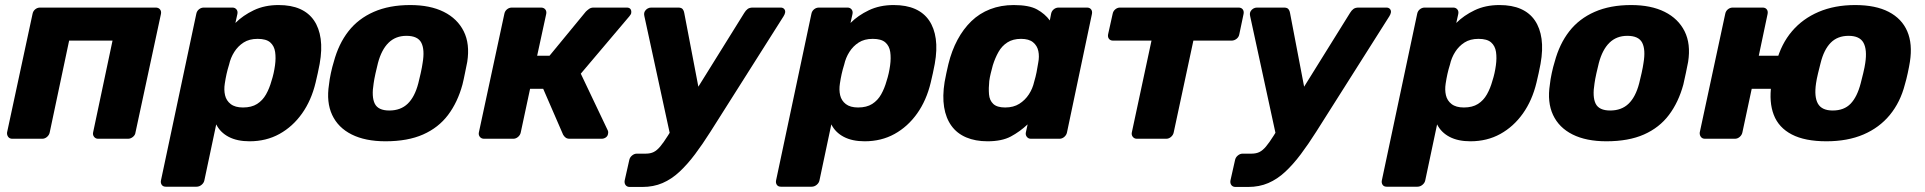

<svg xmlns="http://www.w3.org/2000/svg" viewBox="-20 -550 7629 761"><path d="M29 0Q18 0 12.5 -7.5Q7 -15 8 -25L109 -495Q111 -506 119.5 -513Q128 -520 139 -520H597Q608 -520 614 -513Q620 -506 618 -495L517 -25Q516 -15 507 -7.5Q498 0 487 0H369Q359 0 353 -7.5Q347 -15 349 -25L426 -389H254L177 -25Q175 -15 166.5 -7.5Q158 0 147 0Z M637 190Q626 190 621 182.5Q616 175 618 165L758 -495Q760 -506 768.5 -513Q777 -520 788 -520H901Q911 -520 917 -513Q923 -506 921 -495L913 -459Q943 -489 986 -509.5Q1029 -530 1084 -530Q1134 -530 1169 -514.5Q1204 -499 1224.5 -469Q1245 -439 1251 -396Q1257 -353 1247 -297Q1243 -277 1239.5 -260Q1236 -243 1231 -223Q1214 -152 1177 -100Q1140 -48 1087.5 -19Q1035 10 969 10Q920 10 886.5 -7.5Q853 -25 837 -57L790 165Q788 175 779 182.5Q770 190 759 190ZM943 -124Q977 -124 999 -138Q1021 -152 1034.5 -176Q1048 -200 1056 -229Q1061 -244 1064.5 -260Q1068 -276 1070 -291Q1074 -320 1070.5 -344Q1067 -368 1051 -382Q1035 -396 1001 -396Q968 -396 945.5 -381.5Q923 -367 908.5 -344Q894 -321 888 -294Q882 -275 878 -257Q874 -239 871 -219Q867 -194 872 -172.5Q877 -151 894.5 -137.5Q912 -124 943 -124Z M1508 10Q1428 10 1374 -17Q1320 -44 1296.5 -94.5Q1273 -145 1284 -215Q1286 -235 1291.5 -260.5Q1297 -286 1303 -305Q1322 -376 1361 -426Q1400 -476 1461.5 -503Q1523 -530 1606 -530Q1685 -530 1739 -503Q1793 -476 1818 -426Q1843 -376 1832 -305Q1828 -286 1823 -260.5Q1818 -235 1813 -215Q1794 -145 1756 -94.5Q1718 -44 1657 -17Q1596 10 1508 10ZM1523 -112Q1568 -112 1596 -139Q1624 -166 1638 -220Q1642 -235 1647.5 -260Q1653 -285 1655 -300Q1664 -353 1650 -380.5Q1636 -408 1591 -408Q1548 -408 1520 -380.5Q1492 -353 1478 -300Q1474 -285 1468.5 -260Q1463 -235 1461 -220Q1452 -166 1465.5 -139Q1479 -112 1523 -112Z M1899 0Q1888 0 1882 -7.5Q1876 -15 1878 -25L1979 -495Q1981 -506 1989.5 -513Q1998 -520 2009 -520H2124Q2135 -520 2141 -513Q2147 -506 2145 -495L2109 -329H2158L2302 -504Q2307 -509 2314.5 -514.5Q2322 -520 2333 -520H2464Q2474 -520 2478.5 -514.5Q2483 -509 2482 -500Q2482 -494 2475 -486L2282 -258L2389 -33Q2390 -31 2390.5 -28Q2391 -25 2390 -20Q2389 -11 2381.5 -5.5Q2374 0 2364 0H2238Q2228 0 2222 -4.5Q2216 -9 2212 -16L2133 -198H2081L2044 -25Q2042 -15 2033.5 -7.5Q2025 0 2014 0Z M2476 191Q2465 191 2459.5 183.5Q2454 176 2456 165L2474 85Q2476 74 2485 66.5Q2494 59 2504 59H2539Q2558 59 2571 52.5Q2584 46 2597 30.5Q2610 15 2627 -12L2930 -499Q2936 -509 2943.5 -514.5Q2951 -520 2964 -520H3074Q3083 -520 3088 -514.5Q3093 -509 3092 -501Q3091 -494 3086 -486L2796 -28Q2765 21 2735 61Q2705 101 2673.5 130.5Q2642 160 2606 175.5Q2570 191 2526 191ZM2637 -11 2534 -486Q2531 -499 2537 -507Q2540 -512 2546.5 -516Q2553 -520 2561 -520H2668Q2681 -520 2686 -513.5Q2691 -507 2692 -499L2762 -133Z M3075 190Q3064 190 3059 182.5Q3054 175 3056 165L3196 -495Q3198 -506 3206.5 -513Q3215 -520 3226 -520H3339Q3349 -520 3355 -513Q3361 -506 3359 -495L3351 -459Q3381 -489 3424 -509.5Q3467 -530 3522 -530Q3572 -530 3607 -514.5Q3642 -499 3662.5 -469Q3683 -439 3689 -396Q3695 -353 3685 -297Q3681 -277 3677.5 -260Q3674 -243 3669 -223Q3652 -152 3615 -100Q3578 -48 3525.5 -19Q3473 10 3407 10Q3358 10 3324.5 -7.5Q3291 -25 3275 -57L3228 165Q3226 175 3217 182.5Q3208 190 3197 190ZM3381 -124Q3415 -124 3437 -138Q3459 -152 3472.5 -176Q3486 -200 3494 -229Q3499 -244 3502.5 -260Q3506 -276 3508 -291Q3512 -320 3508.5 -344Q3505 -368 3489 -382Q3473 -396 3439 -396Q3406 -396 3383.5 -381.5Q3361 -367 3346.5 -344Q3332 -321 3326 -294Q3320 -275 3316 -257Q3312 -239 3309 -219Q3305 -194 3310 -172.5Q3315 -151 3332.5 -137.5Q3350 -124 3381 -124Z M3894 10Q3846 10 3809.5 -5.5Q3773 -21 3751 -51.5Q3729 -82 3722 -125.5Q3715 -169 3724 -225Q3728 -245 3731 -260.5Q3734 -276 3739 -296Q3752 -349 3775 -392Q3798 -435 3830 -466Q3862 -497 3904.5 -513.5Q3947 -530 3998 -530Q4059 -530 4090.5 -512.5Q4122 -495 4141 -469L4146 -495Q4148 -506 4156.5 -513Q4165 -520 4176 -520H4288Q4299 -520 4304.5 -513Q4310 -506 4308 -495L4209 -25Q4207 -15 4198.5 -7.5Q4190 0 4179 0H4066Q4056 0 4050 -7.5Q4044 -15 4046 -25L4053 -57Q4022 -28 3986.5 -9Q3951 10 3894 10ZM3964 -124Q3997 -124 4020 -138.5Q4043 -153 4058 -176Q4073 -199 4079 -226Q4085 -246 4088.5 -264Q4092 -282 4095 -301Q4100 -326 4095.5 -347.5Q4091 -369 4074.5 -382.5Q4058 -396 4027 -396Q3995 -396 3973 -382Q3951 -368 3937.5 -344Q3924 -320 3915 -291Q3911 -276 3907 -260Q3903 -244 3901 -229Q3898 -200 3900 -176Q3902 -152 3917 -138Q3932 -124 3964 -124Z M4486 0Q4476 0 4470 -7.5Q4464 -15 4466 -25L4544 -389H4392Q4381 -389 4375.5 -396Q4370 -403 4372 -414L4390 -495Q4392 -506 4400.5 -513Q4409 -520 4419 -520H4889Q4900 -520 4905.5 -513Q4911 -506 4909 -495L4892 -414Q4890 -403 4881 -396Q4872 -389 4861 -389H4710L4632 -25Q4630 -15 4621.5 -7.5Q4613 0 4602 0Z M4877 191Q4866 191 4860.5 183.5Q4855 176 4857 165L4875 85Q4877 74 4886 66.5Q4895 59 4905 59H4940Q4959 59 4972 52.5Q4985 46 4998 30.5Q5011 15 5028 -12L5331 -499Q5337 -509 5344.5 -514.5Q5352 -520 5365 -520H5475Q5484 -520 5489 -514.5Q5494 -509 5493 -501Q5492 -494 5487 -486L5197 -28Q5166 21 5136 61Q5106 101 5074.5 130.5Q5043 160 5007 175.5Q4971 191 4927 191ZM5038 -11 4935 -486Q4932 -499 4938 -507Q4941 -512 4947.5 -516Q4954 -520 4962 -520H5069Q5082 -520 5087 -513.5Q5092 -507 5093 -499L5163 -133Z M5476 190Q5465 190 5460 182.5Q5455 175 5457 165L5597 -495Q5599 -506 5607.5 -513Q5616 -520 5627 -520H5740Q5750 -520 5756 -513Q5762 -506 5760 -495L5752 -459Q5782 -489 5825 -509.5Q5868 -530 5923 -530Q5973 -530 6008 -514.5Q6043 -499 6063.5 -469Q6084 -439 6090 -396Q6096 -353 6086 -297Q6082 -277 6078.5 -260Q6075 -243 6070 -223Q6053 -152 6016 -100Q5979 -48 5926.5 -19Q5874 10 5808 10Q5759 10 5725.5 -7.5Q5692 -25 5676 -57L5629 165Q5627 175 5618 182.5Q5609 190 5598 190ZM5782 -124Q5816 -124 5838 -138Q5860 -152 5873.5 -176Q5887 -200 5895 -229Q5900 -244 5903.5 -260Q5907 -276 5909 -291Q5913 -320 5909.5 -344Q5906 -368 5890 -382Q5874 -396 5840 -396Q5807 -396 5784.5 -381.5Q5762 -367 5747.5 -344Q5733 -321 5727 -294Q5721 -275 5717 -257Q5713 -239 5710 -219Q5706 -194 5711 -172.5Q5716 -151 5733.5 -137.5Q5751 -124 5782 -124Z M6347 10Q6267 10 6213 -17Q6159 -44 6135.5 -94.5Q6112 -145 6123 -215Q6125 -235 6130.5 -260.5Q6136 -286 6142 -305Q6161 -376 6200 -426Q6239 -476 6300.5 -503Q6362 -530 6445 -530Q6524 -530 6578 -503Q6632 -476 6657 -426Q6682 -376 6671 -305Q6667 -286 6662 -260.5Q6657 -235 6652 -215Q6633 -145 6595 -94.5Q6557 -44 6496 -17Q6435 10 6347 10ZM6362 -112Q6407 -112 6435 -139Q6463 -166 6477 -220Q6481 -235 6486.5 -260Q6492 -285 6494 -300Q6503 -353 6489 -380.5Q6475 -408 6430 -408Q6387 -408 6359 -380.5Q6331 -353 6317 -300Q6313 -285 6307.5 -260Q6302 -235 6300 -220Q6291 -166 6304.5 -139Q6318 -112 6362 -112Z M7091 -198H6923L6886 -25Q6884 -15 6875.5 -7.5Q6867 0 6856 0H6738Q6727 0 6721.5 -7.5Q6716 -15 6717 -25L6818 -495Q6820 -506 6828.5 -513Q6837 -520 6848 -520H6966Q6977 -520 6982.5 -513Q6988 -506 6986 -495L6951 -329H7119ZM7219 10Q7134 10 7082 -17Q7030 -44 7010.5 -94.5Q6991 -145 7001 -215Q7004 -235 7009.5 -260.5Q7015 -286 7021 -305Q7040 -376 7082.5 -426Q7125 -476 7188.5 -503Q7252 -530 7333 -530Q7414 -530 7466 -503Q7518 -476 7539.5 -426Q7561 -376 7550 -305Q7547 -286 7541.5 -260.5Q7536 -235 7530 -215Q7512 -145 7470.5 -94.5Q7429 -44 7366 -17Q7303 10 7219 10ZM7244 -112Q7289 -112 7315 -139Q7341 -166 7355 -220Q7359 -235 7365 -260Q7371 -285 7373 -300Q7381 -353 7366 -380.5Q7351 -408 7307 -408Q7263 -408 7236 -380.5Q7209 -353 7196 -300Q7192 -285 7186 -260Q7180 -235 7178 -220Q7170 -166 7185.5 -139Q7201 -112 7244 -112Z"/></svg>

Font: Rubik Light
Style: Bold Italic
Weight: 700
Italic angle: -12°
Version: Version 2.104